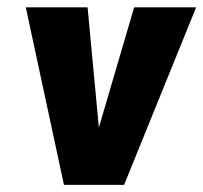

<svg xmlns="http://www.w3.org/2000/svg" viewBox="-20 -516 568 536"><path d="M52 -495.5H224.5L256 -160L354.5 -495.5H527.5L326.5 0H158.5Z"/></svg>

Font: Karla ExtraBold
Style: Italic
Weight: 800
Italic angle: -8°
Designer: Jonathan Pinhorn
Version: Version 2.004;gftools[0.9.33]